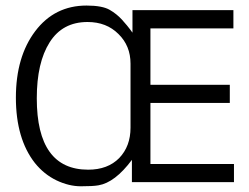

<svg xmlns="http://www.w3.org/2000/svg" viewBox="-20 -649 880 678"><path d="M440.9 -424.3V-198.2C440.9 -154.3 427.7 -118.7 400.9 -90.8C374 -63.5 337.4 -49.8 291.5 -49.8C170.4 -49.8 109.9 -133.8 109.9 -301.8C109.9 -386.2 125 -451.7 155.3 -499.5C185.5 -547.4 230 -571.3 289.1 -571.3C334 -571.3 370.1 -557.1 398.4 -528.8C426.8 -501 440.9 -466.3 440.9 -424.3ZM445.8 -5.9H806.2V-69.8H511.2V-285.6H791.5V-349.6H511.2V-548.8H804.2V-613.3H447.8V-533.7C434.6 -552.2 421.9 -567.4 410.2 -580.1C398.4 -592.8 384.3 -604.5 367.2 -614.3C350.6 -624 323.2 -629.4 285.6 -629.4C210.4 -629.4 149.9 -599.1 104.5 -539.1C59.1 -479 36.1 -400.9 36.1 -304.2C36.1 -207.5 58.6 -130.4 103 -73.7C124.5 -46.9 149.9 -26.4 179.2 -12.2C209 2 237.8 8.8 265.6 8.8C293.5 8.8 314.5 7.8 327.6 5.4C366.2 -1 405.8 -30.8 445.8 -84.5Z"/></svg>

Font: Meera New
Style: Regular
Weight: 400
Designer: Hussain K H
Foundry: RIT
Version: 1.4.1